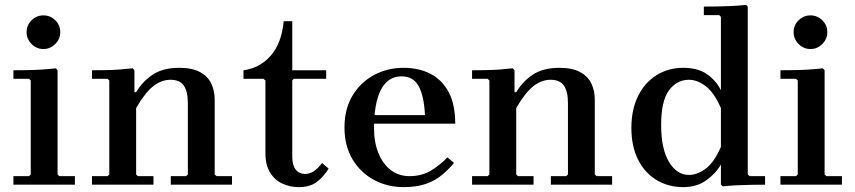

<svg xmlns="http://www.w3.org/2000/svg" viewBox="-20 -757 3506 787"><path d="M35 0V-35H99L106 -42V-427L99 -434H35V-469Q61 -469 91.5 -469.5Q122 -470 152.5 -472Q183 -474 209 -477L216 -469V-42L223 -35H287V0ZM158 -556Q130 -556 109.5 -576.5Q89 -597 89 -625Q89 -654 109.5 -674Q130 -694 158 -694Q186 -694 206.5 -674Q227 -654 227 -625Q227 -597 206.5 -576.5Q186 -556 158 -556Z M860 -42 868 -35H931V0H680V-35H743L750 -42V-334Q750 -382 733.5 -406Q717 -430 679 -430Q642 -430 608.5 -404Q575 -378 538 -314V-42L545 -35H609V0H357V-35H421L428 -42V-427L421 -434H357V-469Q383 -469 412 -469.5Q441 -470 469.5 -472Q498 -474 524 -477L531 -469V-379H538Q564 -423 606 -451Q648 -479 715 -479Q768 -479 800 -461.5Q832 -444 846 -414.5Q860 -385 860 -349Z M1300 -89 1327 -66Q1307 -33 1279 -11.5Q1251 10 1204 10Q1170 10 1138.5 -4Q1107 -18 1087.5 -49Q1068 -80 1068 -128V-427L1060 -434H978V-469Q1045 -478 1089.5 -528.5Q1134 -579 1143 -670H1178V-469H1317V-434H1184L1178 -427V-113Q1178 -80 1192 -62Q1206 -44 1231 -44Q1249 -44 1266 -55Q1283 -66 1300 -89Z M1658 -35Q1710 -35 1748.5 -59Q1787 -83 1814 -112L1841 -89Q1820 -64 1793 -41Q1766 -18 1728 -4Q1690 10 1634 10Q1569 10 1514 -19Q1459 -48 1425.5 -103Q1392 -158 1392 -235Q1392 -311 1425.5 -366Q1459 -421 1514 -450Q1569 -479 1634 -479Q1697 -479 1744.5 -454.5Q1792 -430 1819 -379.5Q1846 -329 1846 -250H1493V-285H1722Q1718 -364 1696 -404Q1674 -444 1626 -444Q1587 -444 1562 -418Q1537 -392 1525 -344.5Q1513 -297 1513 -235Q1513 -173 1531.5 -128.5Q1550 -84 1582.5 -59.5Q1615 -35 1658 -35Z M2418 -42 2426 -35H2489V0H2238V-35H2301L2308 -42V-334Q2308 -382 2291.5 -406Q2275 -430 2237 -430Q2200 -430 2166.5 -404Q2133 -378 2096 -314V-42L2103 -35H2167V0H1915V-35H1979L1986 -42V-427L1979 -434H1915V-469Q1941 -469 1970 -469.5Q1999 -470 2027.5 -472Q2056 -474 2082 -477L2089 -469V-379H2096Q2122 -423 2164 -451Q2206 -479 2273 -479Q2326 -479 2358 -461.5Q2390 -444 2404 -414.5Q2418 -385 2418 -349Z M3045 -42 3053 -35H3116V0Q3090 0 3060 0.5Q3030 1 2999.5 2.5Q2969 4 2943 7L2935 0V-83Q2916 -48 2876.5 -19Q2837 10 2781 10Q2719 10 2670.5 -19.5Q2622 -49 2595 -103.5Q2568 -158 2568 -233Q2568 -307 2595 -362.5Q2622 -418 2670.5 -448.5Q2719 -479 2781 -479Q2841 -479 2878.5 -452.5Q2916 -426 2935 -387V-688L2928 -695H2865V-730Q2891 -730 2921.5 -730.5Q2952 -731 2982 -732.5Q3012 -734 3038 -737L3045 -730ZM2935 -155V-314Q2907 -378 2872.5 -404Q2838 -430 2804 -430Q2754 -430 2722 -386.5Q2690 -343 2690 -245Q2690 -147 2722 -93.5Q2754 -40 2804 -40Q2838 -40 2872.5 -65.5Q2907 -91 2935 -155Z M3179 0V-35H3243L3250 -42V-427L3243 -434H3179V-469Q3205 -469 3235.5 -469.5Q3266 -470 3296.5 -472Q3327 -474 3353 -477L3360 -469V-42L3367 -35H3431V0ZM3302 -556Q3274 -556 3253.5 -576.5Q3233 -597 3233 -625Q3233 -654 3253.5 -674Q3274 -694 3302 -694Q3330 -694 3350.5 -674Q3371 -654 3371 -625Q3371 -597 3350.5 -576.5Q3330 -556 3302 -556Z"/></svg>

Font: Brygada 1918 SemiBold
Style: Regular
Weight: 600
Designer: Mateusz Machalski | Borys Kosmynka | Przemek Hoffer
Foundry: NIEPODLEGLA 2018
Version: Version 3.006